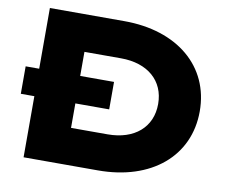

<svg xmlns="http://www.w3.org/2000/svg" viewBox="-81 -850 1113 950"><g transform="rotate(10 475.5 -375.0)"><path d="M27 -307H95V0H469C736 0 914 -149 914 -375C914 -601 736 -750 469 -750H95V-445H27ZM301 -566H485C619 -566 705 -492 705 -375C705 -258 619 -184 485 -184H301V-307H471V-445H301Z"/></g></svg>

Font: Bounded
Style: Bold
Weight: 700
Designer: Vlad Churkin
Version: Version 3.0